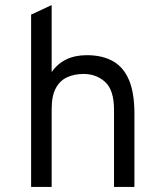

<svg xmlns="http://www.w3.org/2000/svg" viewBox="-20 -742 656 762"><path d="M103.5 0V-684L185 -722V-456Q232 -523 324.5 -523Q385.5 -523 427.8 -499.5Q470 -476 491.8 -424.8Q513.5 -373.5 513.5 -290.5V0H432.5V-306Q432.5 -384.5 397.5 -416.5Q362.5 -448.5 312 -448.5Q275.5 -448.5 246.8 -435.5Q218 -422.5 201.5 -392Q185 -361.5 185 -308V0Z"/></svg>

Font: Overpass Mono Light
Style: Regular
Weight: 400
Monospace: yes
Version: Version 4.000